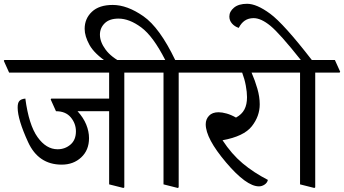

<svg xmlns="http://www.w3.org/2000/svg" viewBox="-44 -958 1771 988"><path d="M595.7 -584.5V5.9L591.3 9.3L517.6 -9.3V-385.7H355Q385.3 -352.5 399.7 -317.1Q414.1 -281.7 414.1 -247.1Q414.1 -185.5 374 -148.2Q334 -110.8 273.4 -110.8Q153.8 -110.8 100.6 -226.6Q47.4 -342.3 46.9 -403.3Q46.4 -428.2 55.7 -438.5Q64.9 -448.7 86.4 -450.7Q104.5 -314.9 149.2 -252.4Q193.8 -189.9 252.4 -189.9Q290.5 -189.9 318.6 -213.9Q346.7 -237.8 346.7 -282.2Q346.7 -322.3 320.3 -354Q293.9 -385.7 244.1 -385.7L216.8 -446.3L219.7 -450.7H517.6V-584.5H2.9L-24.4 -645L-21.5 -649.4H696.8L724.1 -588.9L721.2 -584.5Z M871.1 9.3 797.4 -9.3V-584.5H696.8L669.4 -645L672.4 -649.4H806.2Q744.1 -771.5 682.9 -816.9Q621.6 -862.3 565.9 -862.3Q519 -862.3 494.6 -838.1Q470.2 -814 470.2 -779.8Q470.2 -742.2 499.5 -702.6Q528.8 -663.1 587.9 -633.3L511.7 -634.3Q441.4 -681.6 416.5 -726.8Q391.6 -772 391.6 -809.6Q391.6 -862.3 429 -897.5Q466.3 -932.6 536.1 -932.6Q610.4 -932.6 693.8 -874.5Q777.3 -816.4 857.4 -649.4H976.6L1003.9 -588.9L1001 -584.5H875.5V5.9Z M1423.8 -584.5H1250.5Q1268.6 -543 1280.5 -501.2Q1292.5 -459.5 1292.5 -420.9Q1292.5 -359.9 1251.7 -308.1Q1210.9 -256.3 1101.1 -236.3Q1147.9 -165 1204.3 -117.7Q1260.7 -70.3 1334.5 -32.2Q1331.1 -17.1 1317.4 -8.1Q1303.7 1 1288.6 1Q1223.6 1 1119.1 -122.3Q1014.6 -245.6 1014.6 -318.8Q1014.6 -344.2 1031.5 -362.3Q1048.3 -380.4 1080.6 -380.4Q1098.6 -380.4 1122.1 -373.8Q1145.5 -367.2 1170.4 -353Q1200.2 -369.1 1213.6 -394.5Q1227.1 -419.9 1227.1 -458Q1227.1 -483.9 1220.9 -517.3Q1214.8 -550.8 1202.1 -584.5H976.6L949.2 -645L952.1 -649.4H1399.4L1426.8 -588.9Z M1578.1 -584.5V5.9L1573.7 9.3L1500 -9.3V-584.5H1399.4L1372.1 -645L1375 -649.4H1503.9Q1396 -785.2 1347.7 -825Q1299.3 -864.7 1261.2 -864.7Q1234.4 -864.7 1215.6 -851.8Q1196.8 -838.9 1184.6 -814.5Q1163.6 -821.3 1149.9 -836.9Q1136.2 -852.5 1136.2 -873Q1136.2 -898.9 1160.2 -918.7Q1184.1 -938.5 1227.5 -938.5Q1276.9 -938.5 1346.4 -887.2Q1416 -835.9 1560.5 -649.4H1679.2L1706.5 -588.9L1703.6 -584.5Z"/></svg>

Font: Sitara
Style: Regular
Weight: 400
Designer: Neelakash Kshetrimayum
Foundry: Neelakash Kshetrimayum
Version: Version 1.000;PS Version 1.000;PS 1.0;hotconv 1.;hotconv 1.0